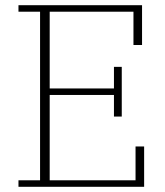

<svg xmlns="http://www.w3.org/2000/svg" viewBox="-20 -718 634 738"><path d="M51 -25H134V-673H51V-698H526V-545H493V-673H171V-378H418V-461H448V-270H418V-353H171V-25H501V-155H534V0H51Z"/></svg>

Font: IBM Plex Serif ExtraLight
Style: Regular
Weight: 200
Designer: Mike Abbink, Paul van der Laan, Pieter van Rosmalen
Foundry: Bold Monday
Version: Version 2.5